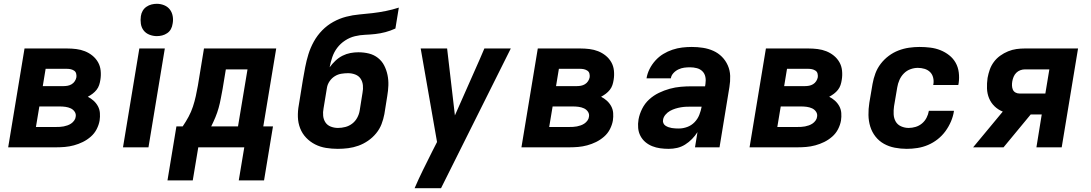

<svg xmlns="http://www.w3.org/2000/svg" viewBox="-20 -775 5740 1010"><path d="M23 0 109 -520H332Q357 -520 381 -517Q405 -514 426.5 -505.5Q448 -497 466 -482.5Q484 -468 495.5 -448Q507 -428 509.5 -403.5Q512 -379 508 -355Q506 -341 501.5 -327.5Q497 -314 488 -302.5Q479 -291 467 -282Q455 -273 442 -266Q458 -258 472 -245.5Q486 -233 495 -216.5Q504 -200 505.5 -180.5Q507 -161 504 -141Q500 -118 488.5 -95.5Q477 -73 457.5 -56Q438 -39 415.5 -28Q393 -17 369 -10.5Q345 -4 321.5 -2Q298 0 274 0ZM205 -322H314Q325 -322 336 -324Q347 -326 357 -332Q367 -338 373.5 -348Q380 -358 382 -369Q383 -379 380.5 -388.5Q378 -398 369.5 -403.5Q361 -409 351.5 -411Q342 -413 332 -413H220ZM169 -107H274Q284 -107 294.5 -107.5Q305 -108 315 -110Q325 -112 335 -115.5Q345 -119 354 -125Q363 -131 370 -140.5Q377 -150 378 -160Q381 -175 373 -187Q365 -199 352 -205Q339 -211 324 -213Q309 -215 294 -215H187Z M627 0 713 -520H847L761 0ZM805 -585Q785 -585 766 -592.5Q747 -600 735.5 -615Q724 -630 721 -650Q718 -670 721 -690Q723 -705 730.5 -718Q738 -731 750.5 -739.5Q763 -748 777 -751.5Q791 -755 805 -755Q825 -755 843.5 -747.5Q862 -740 873.5 -725Q885 -710 888.5 -690Q892 -670 888 -650Q886 -635 879 -622Q872 -609 859.5 -600.5Q847 -592 833 -588.5Q819 -585 805 -585Z M861 174 908 -110H941Q958 -135 972 -161Q986 -187 995 -214.5Q1004 -242 1010 -269.5Q1016 -297 1021 -325L1053 -520H1433L1365 -110H1416L1369 174H1236L1265 0H1023L994 174ZM1232 -110 1282 -410H1168L1151 -307Q1146 -282 1141.5 -257Q1137 -232 1130 -207Q1123 -182 1113 -158Q1103 -134 1091 -110Z M1757 8Q1725 8 1694.5 3Q1664 -2 1637.5 -15.5Q1611 -29 1590.5 -50.5Q1570 -72 1559 -100Q1548 -128 1547 -159.5Q1546 -191 1552 -223L1573 -353Q1579 -388 1585.5 -422Q1592 -456 1602.5 -490Q1613 -524 1631 -556.5Q1649 -589 1675 -615.5Q1701 -642 1733.5 -660Q1766 -678 1801 -687Q1836 -696 1870.5 -699Q1905 -702 1939.5 -706Q1974 -710 2009 -717Q2044 -724 2078 -735L2060 -625Q2034 -613 2007.5 -606Q1981 -599 1954 -596Q1927 -593 1900.5 -592Q1874 -591 1847 -584.5Q1820 -578 1795.5 -562Q1771 -546 1754 -523.5Q1737 -501 1728 -474.5Q1719 -448 1714 -421Q1728 -440 1745 -456Q1762 -472 1782 -482Q1802 -492 1823 -496Q1844 -500 1865 -500Q1894 -500 1920.5 -493.5Q1947 -487 1968 -470.5Q1989 -454 2001 -430.5Q2013 -407 2018.5 -380.5Q2024 -354 2023 -326Q2022 -298 2017 -269L2002 -175Q1997 -148 1987 -122Q1977 -96 1958.5 -73.5Q1940 -51 1916 -34.5Q1892 -18 1865.5 -8.5Q1839 1 1811.5 4.5Q1784 8 1757 8ZM1758 -102Q1777 -102 1796.5 -107Q1816 -112 1832.5 -124.5Q1849 -137 1859 -155.5Q1869 -174 1872 -193L1887 -287Q1891 -307 1889 -326.5Q1887 -346 1877 -361Q1867 -376 1849 -383Q1831 -390 1811 -390Q1793 -390 1775 -387Q1757 -384 1741 -374Q1725 -364 1714 -348Q1703 -332 1700 -314L1682 -205Q1678 -185 1680 -165.5Q1682 -146 1692 -131Q1702 -116 1720 -109Q1738 -102 1758 -102Z M2300 215H2161Q2182 166 2205.5 118.5Q2229 71 2253 23L2279 -28L2193 -520H2332L2373 -168L2504 -464L2528 -520H2667Z M2723 0 2809 -520H3032Q3057 -520 3081 -517Q3105 -514 3126.5 -505.5Q3148 -497 3166 -482.5Q3184 -468 3195.5 -448Q3207 -428 3209.5 -403.5Q3212 -379 3208 -355Q3206 -341 3201.5 -327.5Q3197 -314 3188 -302.5Q3179 -291 3167 -282Q3155 -273 3142 -266Q3158 -258 3172 -245.5Q3186 -233 3195 -216.5Q3204 -200 3205.5 -180.5Q3207 -161 3204 -141Q3200 -118 3188.5 -95.5Q3177 -73 3157.5 -56Q3138 -39 3115.5 -28Q3093 -17 3069 -10.5Q3045 -4 3021.5 -2Q2998 0 2974 0ZM2905 -322H3014Q3025 -322 3036 -324Q3047 -326 3057 -332Q3067 -338 3073.5 -348Q3080 -358 3082 -369Q3083 -379 3080.5 -388.5Q3078 -398 3069.5 -403.5Q3061 -409 3051.5 -411Q3042 -413 3032 -413H2920ZM2869 -107H2974Q2984 -107 2994.5 -107.5Q3005 -108 3015 -110Q3025 -112 3035 -115.5Q3045 -119 3054 -125Q3063 -131 3070 -140.5Q3077 -150 3078 -160Q3081 -175 3073 -187Q3065 -199 3052 -205Q3039 -211 3024 -213Q3009 -215 2994 -215H2887Z M3498 8Q3475 8 3453 5Q3431 2 3411 -6Q3391 -14 3375 -27.5Q3359 -41 3349 -60Q3339 -79 3337 -101.5Q3335 -124 3339 -147Q3344 -175 3358 -203Q3372 -231 3395 -252Q3418 -273 3446 -286.5Q3474 -300 3503 -308Q3532 -316 3561 -318.5Q3590 -321 3619 -321H3689L3691 -334Q3694 -353 3690.5 -370.5Q3687 -388 3675 -400Q3663 -412 3645.5 -416.5Q3628 -421 3610 -421Q3594 -421 3579 -419Q3564 -417 3549 -410Q3534 -403 3522.5 -390.5Q3511 -378 3509 -363H3381Q3385 -388 3397 -412Q3409 -436 3427.5 -456.5Q3446 -477 3469 -491Q3492 -505 3517.5 -513.5Q3543 -522 3568.5 -525Q3594 -528 3619 -528Q3649 -528 3678 -523.5Q3707 -519 3732.5 -507.5Q3758 -496 3777.5 -476.5Q3797 -457 3808.5 -431Q3820 -405 3821 -376Q3822 -347 3817 -317L3765 0H3636L3649 -80Q3637 -61 3620.5 -44Q3604 -27 3584 -14.5Q3564 -2 3542 3Q3520 8 3498 8ZM3551 -99Q3573 -99 3595 -107Q3617 -115 3633.5 -132Q3650 -149 3658.5 -170.5Q3667 -192 3671 -214H3619Q3604 -214 3590 -213.5Q3576 -213 3561.5 -210.5Q3547 -208 3532.5 -203.5Q3518 -199 3504.5 -191.5Q3491 -184 3480.5 -171.5Q3470 -159 3468 -145Q3466 -136 3469.5 -127.5Q3473 -119 3480.5 -114Q3488 -109 3496.5 -106Q3505 -103 3514 -101.5Q3523 -100 3532.5 -99.5Q3542 -99 3551 -99Z M3923 0 4009 -520H4232Q4257 -520 4281 -517Q4305 -514 4326.5 -505.5Q4348 -497 4366 -482.5Q4384 -468 4395.5 -448Q4407 -428 4409.5 -403.5Q4412 -379 4408 -355Q4406 -341 4401.5 -327.5Q4397 -314 4388 -302.5Q4379 -291 4367 -282Q4355 -273 4342 -266Q4358 -258 4372 -245.5Q4386 -233 4395 -216.5Q4404 -200 4405.5 -180.5Q4407 -161 4404 -141Q4400 -118 4388.5 -95.5Q4377 -73 4357.5 -56Q4338 -39 4315.5 -28Q4293 -17 4269 -10.5Q4245 -4 4221.5 -2Q4198 0 4174 0ZM4105 -322H4214Q4225 -322 4236 -324Q4247 -326 4257 -332Q4267 -338 4273.5 -348Q4280 -358 4282 -369Q4283 -379 4280.5 -388.5Q4278 -398 4269.5 -403.5Q4261 -409 4251.5 -411Q4242 -413 4232 -413H4120ZM4069 -107H4174Q4184 -107 4194.5 -107.5Q4205 -108 4215 -110Q4225 -112 4235 -115.5Q4245 -119 4254 -125Q4263 -131 4270 -140.5Q4277 -150 4278 -160Q4281 -175 4273 -187Q4265 -199 4252 -205Q4239 -211 4224 -213Q4209 -215 4194 -215H4087Z M4750 8Q4718 8 4687 2Q4656 -4 4630 -18.5Q4604 -33 4585.5 -56.5Q4567 -80 4558 -109Q4549 -138 4548.5 -170Q4548 -202 4553 -234L4570 -334Q4575 -362 4585 -389Q4595 -416 4613 -439.5Q4631 -463 4655 -481Q4679 -499 4706.5 -509.5Q4734 -520 4762 -524Q4790 -528 4817 -528Q4846 -528 4874 -524.5Q4902 -521 4927 -511Q4952 -501 4973 -484.5Q4994 -468 5007 -445Q5020 -422 5023.5 -394Q5027 -366 5023 -338L5021 -328H4889L4890 -332Q4893 -350 4888.5 -367.5Q4884 -385 4872 -396.5Q4860 -408 4843 -413Q4826 -418 4808 -418Q4789 -418 4769.5 -411Q4750 -404 4735 -389Q4720 -374 4711.5 -354.5Q4703 -335 4700 -316L4683 -216Q4680 -195 4681 -174Q4682 -153 4691.5 -136Q4701 -119 4720 -110.5Q4739 -102 4760 -102Q4778 -102 4796.5 -107.5Q4815 -113 4830 -125.5Q4845 -138 4854 -155.5Q4863 -173 4866 -191V-192H4998V-190Q4994 -163 4982.5 -136Q4971 -109 4953.5 -85Q4936 -61 4912.5 -42.5Q4889 -24 4862 -12.5Q4835 -1 4806.5 3.5Q4778 8 4750 8Z M5259 0H5099L5255 -188Q5230 -198 5211.5 -216Q5193 -234 5183 -258Q5173 -282 5172 -309.5Q5171 -337 5175 -365Q5179 -387 5186.5 -408.5Q5194 -430 5208 -449Q5222 -468 5241.5 -482Q5261 -496 5283 -505Q5305 -514 5327 -517Q5349 -520 5371 -520H5651L5565 0H5432L5460 -173H5402ZM5343 -283H5479L5500 -410H5371Q5359 -410 5347 -405.5Q5335 -401 5326 -392Q5317 -383 5312 -371Q5307 -359 5305 -347Q5303 -336 5303.5 -324.5Q5304 -313 5308 -303.5Q5312 -294 5321.5 -288.5Q5331 -283 5343 -283Z"/></svg>

Font: Iosevka Aile Extrabold Oblique
Style: Regular
Weight: 800
Italic angle: -9°
Designer: Belleve Invis
Foundry: Belleve Invis
Version: Version 31.1.0; ttfautohint (v1.8.4)